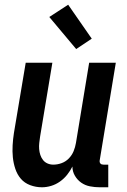

<svg xmlns="http://www.w3.org/2000/svg" viewBox="-20 -786 540 814"><path d="M439 8H403Q382 8 361.5 4Q341 0 324.5 -11.5Q308 -23 297.5 -41Q287 -59 287 -80Q278 -62 265 -45.5Q252 -29 234.5 -16.5Q217 -4 197 2Q177 8 158 8Q132 8 108 -1Q84 -10 68.5 -28Q53 -46 45 -70Q37 -94 34.5 -119Q32 -144 33.5 -170Q35 -196 39 -222L89 -520H202L150 -207Q148 -194 146.5 -180.5Q145 -167 146 -154Q147 -141 151 -129Q155 -117 162.5 -107.5Q170 -98 181.5 -93Q193 -88 206 -88Q224 -88 241.5 -94.5Q259 -101 272 -114.5Q285 -128 292 -145Q299 -162 302 -180L358 -520H471L403 -108Q402 -104 402.5 -100Q403 -96 405.5 -93Q408 -90 411.5 -89Q415 -88 419 -88H439ZM303 -578 189 -714 269 -766 369 -622Z"/></svg>

Font: Iosevka Term Curly
Style: Bold Italic
Weight: 700
Italic angle: -9°
Designer: Belleve Invis
Foundry: Belleve Invis
Version: Version 32.3.0